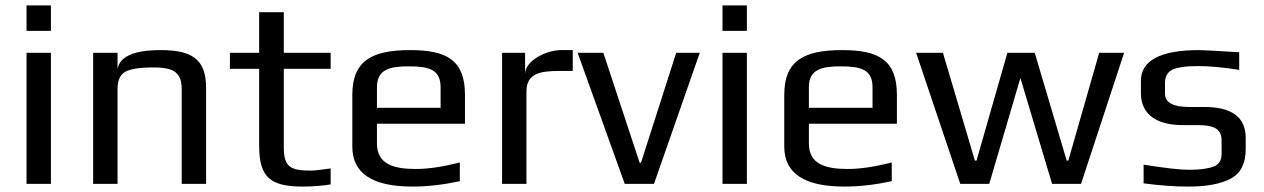

<svg xmlns="http://www.w3.org/2000/svg" viewBox="-20 -679 4666 709"><path d="M168 -565V-659H78V-565ZM168 0V-484H78V0Z M573 -494C476 -494 423 -471 414 -425V-484H324V0H414V-350C414 -381 423 -402 441 -413C459 -424 494 -430 547 -430C570 -430 589 -428 604 -424C638 -414 651 -391 651 -350V0H741V-355C741 -461 688 -494 573 -494Z M1028 -136V-425H1201V-484H1028V-634H937V-484H829V-425H937V-141C937 -22 980 10 1100 10C1135 10 1169 7 1201 2V-57C1164 -52 1140 -49 1129 -49C1052 -49 1028 -62 1028 -136Z M1495 -494C1358 -494 1281 -458 1281 -329V-138C1281 -39 1355 10 1503 10C1560 10 1618 3 1678 -10V-79C1615 -63 1561 -55 1515 -55C1433 -55 1372 -73 1372 -149V-222H1697V-329C1697 -458 1628 -494 1495 -494ZM1490 -434C1563 -434 1607 -423 1607 -357V-281H1372V-357C1372 -423 1419 -434 1490 -434Z M1919 -405V-484H1834V0H1924V-341C1924 -407 1973 -417 2045 -417H2095V-494H2051C1999 -494 1919 -456 1919 -405Z M2564 -484H2477L2347 -78H2342L2208 -484H2113L2287 0H2395Z M2738 -565V-659H2648V-565ZM2738 0V-484H2648V0Z M3090 -494C2953 -494 2876 -458 2876 -329V-138C2876 -39 2950 10 3098 10C3155 10 3213 3 3273 -10V-79C3210 -63 3156 -55 3110 -55C3028 -55 2967 -73 2967 -149V-222H3292V-329C3292 -458 3223 -494 3090 -494ZM3085 -434C3158 -434 3202 -423 3202 -357V-281H2967V-357C2967 -423 3014 -434 3085 -434Z M4131 -484H4039L3925 -86H3919L3801 -484H3700L3586 -86H3580L3462 -484H3363L3526 0H3633L3748 -391L3865 0H3972Z M4347 -217H4402C4455 -217 4491 -208 4491 -160V-111C4491 -87 4481 -71 4461 -64C4441 -56 4411 -52 4371 -52C4339 -52 4283 -58 4203 -71V-2C4262 6 4317 10 4369 10C4437 10 4489 0 4526 -20C4562 -40 4580 -76 4580 -128V-170C4580 -246 4529 -284 4427 -284H4371C4312 -284 4282 -300 4282 -333V-374C4282 -396 4291 -412 4308 -421C4325 -430 4357 -435 4405 -435C4448 -435 4499 -430 4556 -421V-486C4474 -491 4425 -494 4409 -494C4265 -494 4193 -456 4193 -380V-335C4193 -252 4258 -217 4347 -217Z"/></svg>

Font: Gamestation Text
Style: Bold
Weight: 400
Designer: Jonas Hecksher
Foundry: Jonas Hecksher, Playtypeª, e-types AS
Version: Version 1.003